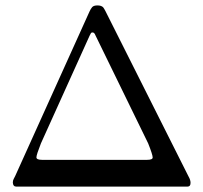

<svg xmlns="http://www.w3.org/2000/svg" viewBox="-20 -688 747 708"><path d="M522.5 -98.6Q543 -98.6 543 -107.4Q543 -117.2 526.4 -159.2L332 -557.6Q328.1 -568.4 321.3 -568.4Q316.4 -568.4 314.9 -564.9Q313.5 -561.5 310.5 -556.6L130.9 -159.2Q114.3 -117.2 114.3 -107.9Q114.3 -98.6 134.8 -98.6ZM675.8 -36.1Q682.6 -24.4 682.6 -13.7Q682.6 0 671.9 0H39.1Q28.3 0 27.3 -14.6Q27.3 -22.5 30.3 -27.8Q33.2 -33.2 36.1 -39.1L310.5 -646.5Q314.5 -655.3 319.8 -661.6Q325.2 -668 339.4 -668Q353.5 -668 360.4 -661.1Q365.2 -654.3 369.1 -646.5Z"/></svg>

Font: Menaion Unicode
Style: Regular
Weight: 400
Designer: Aleksandr Andreev
Foundry: Ponomar Technologies, Inc.
Version: 2.0